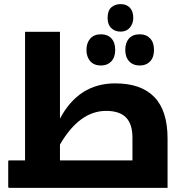

<svg xmlns="http://www.w3.org/2000/svg" viewBox="-20 -915 914 935"><path d="M25 0Q20 0 20 -7V-129Q20 -134 25 -134H102V-760H272V-337Q363 -509 541 -509Q667 -509 731.5 -442.5Q796 -376 796 -240V0ZM272 -134H625V-245Q625 -311 593.5 -343Q562 -375 497 -375Q367 -375 272 -211ZM567 -761Q540 -761 522 -778Q504 -795 504 -828Q504 -863 522 -879Q540 -895 567 -895Q596 -895 612.5 -877.5Q629 -860 629 -828Q629 -800 612.5 -780.5Q596 -761 567 -761ZM472 -596Q438 -596 419.5 -617Q401 -638 401 -672Q401 -706 419.5 -727Q438 -748 472 -748Q504 -748 522.5 -728Q541 -708 541 -672Q541 -636 522 -616Q503 -596 472 -596ZM661 -596Q628 -596 609 -616.5Q590 -637 590 -672Q590 -707 608 -727.5Q626 -748 661 -748Q692 -748 711 -728Q730 -708 730 -672Q730 -636 711 -616Q692 -596 661 -596Z"/></svg>

Font: Noto Kufi Arabic ExtraBold
Style: Regular
Weight: 800
Designer: Monotype Design Team, David Williams, Khaled Hosny
Foundry: Google LLC
Version: Version 2.109; ttfautohint (v1.8.4.7-5d5b)